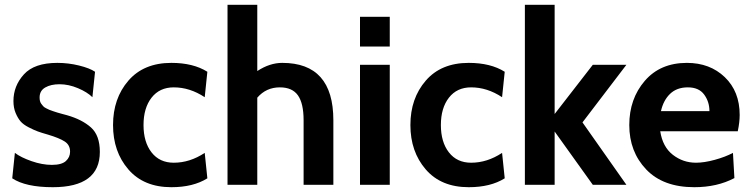

<svg xmlns="http://www.w3.org/2000/svg" viewBox="-20 -770 3129 800"><path d="M200 10Q87 10 31 -27L42 -133Q67 -114 111.5 -98.5Q156 -83 196 -83Q237 -83 254.5 -99Q272 -115 272 -138Q272 -166 249.5 -180.5Q227 -195 180 -209Q152 -217 137 -222.5Q122 -228 99.5 -239.5Q77 -251 65.5 -264.5Q54 -278 45 -299.5Q36 -321 36 -349Q36 -412 79.5 -460Q123 -508 219 -508Q265 -508 309.5 -497Q354 -486 376 -471L365 -365Q344 -386 305 -402.5Q266 -419 228 -419Q192 -419 168.5 -405.5Q145 -392 145 -364Q145 -356 146.5 -349.5Q148 -343 152 -337.5Q156 -332 160 -327.5Q164 -323 172 -319Q180 -315 185.5 -312.5Q191 -310 202 -306.5Q213 -303 219 -301Q225 -299 238.5 -295.5Q252 -292 259 -290Q322 -272 359 -239Q396 -206 396 -137Q396 10 200 10Z M694 10Q579 10 515 -64Q451 -138 451 -249Q451 -360 515 -434Q579 -508 694 -508Q785 -508 844 -471L833 -365Q771 -406 704 -406Q645 -406 611.5 -363Q578 -320 578 -249Q578 -178 611.5 -135Q645 -92 704 -92Q771 -92 833 -133L844 -27Q785 10 694 10Z M1369 0H1245V-269Q1245 -339 1221.5 -372.5Q1198 -406 1146 -406Q1089 -406 1052 -363V0H928V-750H1052V-474Q1104 -508 1156 -508Q1369 -508 1369 -269Z M1604 -576H1480V-700H1604ZM1604 0H1480V-500H1604Z M1933 10Q1818 10 1754 -64Q1690 -138 1690 -249Q1690 -360 1754 -434Q1818 -508 1933 -508Q2024 -508 2083 -471L2072 -365Q2010 -406 1943 -406Q1884 -406 1850.5 -363Q1817 -320 1817 -249Q1817 -178 1850.5 -135Q1884 -92 1943 -92Q2010 -92 2072 -133L2083 -27Q2024 10 1933 10Z M2291 0H2167V-750H2291V-295L2450 -500H2590L2407 -260L2590 0H2450L2291 -222Z M3054 -223H2731Q2741 -158 2783.5 -125Q2826 -92 2880 -92Q2914 -92 2958 -104Q3002 -116 3034 -133L3040 -28Q2968 10 2873 10Q2743 10 2672.5 -64Q2602 -138 2602 -249Q2602 -358 2666.5 -433Q2731 -508 2842 -508Q2938 -508 3000 -448.5Q3062 -389 3062 -291Q3062 -261 3054 -223ZM2734 -307H2936Q2936 -346 2914 -376Q2892 -406 2846 -406Q2800 -406 2772 -379Q2744 -352 2734 -307Z"/></svg>

Font: Cabin
Style: Bold
Weight: 700
Designer: Pablo Impallari
Foundry: Pablo Impallari. www.impallari.com Igino Marini. www.ikern.com
Version: Version 1.005